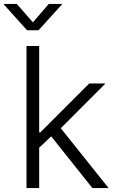

<svg xmlns="http://www.w3.org/2000/svg" viewBox="-59 -963 590 983"><path d="M136.2 -201.7V-285.2H147.5L397.9 -535.6H481L233.9 -288.1L226.6 -287.1ZM76.7 0V-727.5H141.6V0ZM414.1 0 194.8 -275.4 241.2 -320.3 497.1 0ZM26.9 -942.9 109.4 -848.6 190.9 -942.9H257.8V-939.9L138.2 -808.1H79.6L-39.1 -939.9V-942.9Z"/></svg>

Font: Inter 20pt Light
Style: Regular
Weight: 300
Version: Version 4.001;git-66647c0bb